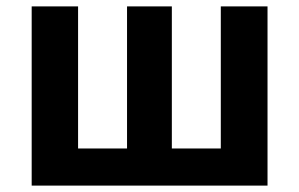

<svg xmlns="http://www.w3.org/2000/svg" viewBox="-20 -580 935 600"><path d="M79 0H816V-560H670V-116H517V-560H377V-116H224V-560H79Z"/></svg>

Font: Noto Sans JP
Style: Bold
Weight: 700
Designer: Ryoko NISHIZUKA 西塚涼子 (kana, bopomofo & ideographs); Paul D. Hunt (Latin, Greek & Cyrillic); Sandoll Communications 산돌커뮤니
Foundry: Adobe
Version: Version 2.004;hotconv 1.0.118;makeotfexe 2.5.65603